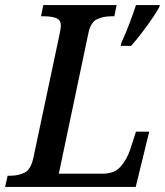

<svg xmlns="http://www.w3.org/2000/svg" viewBox="-40 -734 648 754"><path d="M437 -567Q452 -599 467.5 -639.5Q483 -680 494 -714H588L585 -705Q574 -685 555 -657.5Q536 -630 514.5 -602Q493 -574 475 -554H434ZM-20 0 -10 -44H2Q32 -44 56.5 -56Q81 -68 91 -114L194 -600Q196 -610 197.5 -618.5Q199 -627 199 -632Q199 -656 180.5 -663Q162 -670 133 -670H121L130 -714H418L409 -670H396Q366 -670 341 -658.5Q316 -647 307 -603L191 -52H364Q409 -52 433.5 -79.5Q458 -107 471 -146L494 -217H546L493 0Z"/></svg>

Font: Noto Serif SemiCondensed Medium
Style: Italic
Weight: 500
Width: 4
Italic angle: -12°
Designer: Monotype Design Team
Foundry: Monotype Imaging Inc.
Version: Version 2.013